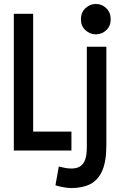

<svg xmlns="http://www.w3.org/2000/svg" viewBox="-20 -763 600 973"><path d="M50 0V-693H148V-96H342V0ZM342 190Q324 190 299.5 185.5Q275 181 261 176L278 81Q294 85 310 88Q326 91 342 91Q370 91 387 79.5Q404 68 412 44.5Q420 21 420 -16V-526H519V-28Q519 55 498 102.5Q477 150 437.5 170Q398 190 342 190ZM465 -589Q436 -589 413 -610Q390 -631 390 -665Q390 -700 413 -721.5Q436 -743 465 -743Q496 -743 518.5 -721.5Q541 -700 541 -665Q541 -631 518.5 -610Q496 -589 465 -589Z"/></svg>

Font: Ubuntu Sans Mono
Style: Bold
Weight: 700
Monospace: yes
Designer: Dalton Maag Ltd
Foundry: Dalton Maag Ltd
Version: Version 1.006